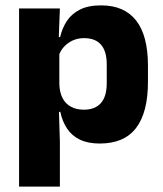

<svg xmlns="http://www.w3.org/2000/svg" viewBox="-20 -523 606 715"><path d="M351.5 11.5Q307.5 11.5 277.5 -3Q247.5 -17.5 229.8 -44.2Q212 -71 204.5 -106.5H165L201 -209.5Q202 -179 212.8 -158Q223.5 -137 243.8 -125.8Q264 -114.5 292 -114.5Q334 -114.5 355.8 -139.2Q377.5 -164 377.5 -213V-283Q377.5 -332 356.2 -356.5Q335 -381 293 -381Q269.5 -381 250.2 -372Q231 -363 217.8 -348.2Q204.5 -333.5 198.5 -314.5L163.5 -385H204Q211.5 -418 229 -444.8Q246.5 -471.5 277.5 -487.2Q308.5 -503 356.5 -503Q442.5 -503 486.8 -446.8Q531 -390.5 531 -278V-218Q531 -104.5 486.8 -46.5Q442.5 11.5 351.5 11.5ZM203 172H51V-491.5H203L198 -359L201 -341.5V-152.5L199 -126.5L203 5Z"/></svg>

Font: Anek Malayalam Medium
Style: Bold
Weight: 700
Version: Version 1.003